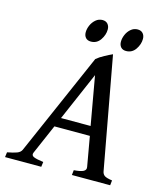

<svg xmlns="http://www.w3.org/2000/svg" viewBox="-138 -883 822 970"><g transform="rotate(15 273.5 -398.0)"><path d="M202.6 -263.7H357.4L312.5 -517.6ZM366.7 -214.4H181.2L113.8 -59.1Q107.4 -43.9 121.8 -37.4Q136.2 -30.8 173.3 -25.9L169.9 0H-19.5L-16.1 -25.9Q15.1 -31.7 33.2 -38.3Q51.3 -44.9 57.6 -59.1L292.5 -596.2Q309.1 -610.4 332.8 -623Q356.4 -635.7 373 -643.1L480 -59.1Q482.4 -45.4 492.4 -37.8Q502.4 -30.3 533.2 -25.9L530.3 0H330.1L333 -25.9Q367.7 -28.3 382.3 -35.9Q397 -43.5 394 -59.1ZM499 -756.8Q499 -728.5 481 -702.1Q462.9 -675.8 431.6 -675.8Q414.1 -675.8 404.5 -686.5Q395 -697.3 395 -714.8Q395 -732.9 403.1 -751.7Q411.1 -770.5 426.3 -783.4Q441.4 -796.4 461.4 -796.4Q479.5 -796.4 489.3 -785.2Q499 -773.9 499 -756.8ZM314.9 -756.8Q314.9 -728.5 296.9 -702.1Q278.8 -675.8 248 -675.8Q230 -675.8 220.5 -686.5Q210.9 -697.3 210.9 -714.8Q210.9 -732.9 219.2 -751.7Q227.5 -770.5 242.7 -783.4Q257.8 -796.4 277.8 -796.4Q295.4 -796.4 305.2 -785.2Q314.9 -773.9 314.9 -756.8Z"/></g></svg>

Font: Gentium Book Plus
Style: Italic
Weight: 400
Italic angle: -8°
Designer: Victor Gaultney, Annie Olsen, Iska Routamaa, Becca Hirsbrunner
Foundry: SIL International
Version: Version 6.101